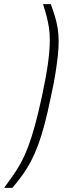

<svg xmlns="http://www.w3.org/2000/svg" viewBox="-104 -763 328 933"><path d="M-84 150Q-59 116 -38.5 86.5Q-18 57 -0.5 24.5Q17 -8 33 -50.5Q49 -93 65.5 -152.5Q82 -212 100 -296Q121 -394 129.5 -458Q138 -522 138 -568Q138 -603 133.5 -631Q129 -659 122 -686Q115 -713 105 -743H143Q155 -710 163.5 -681.5Q172 -653 176.5 -624Q181 -595 181 -561Q181 -530 177 -492.5Q173 -455 165.5 -407Q158 -359 144 -296Q128 -217 112.5 -159Q97 -101 81 -58Q65 -15 47 19.5Q29 54 7 85Q-15 116 -44 150Z"/></svg>

Font: Saira Condensed ExtraLight
Style: Italic
Weight: 250
Width: 3
Italic angle: -12°
Designer: Hector Gatti with collaboration of the Omnibus-Type team
Foundry: Omnibus-Type
Version: Version 1.101